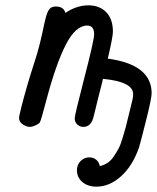

<svg xmlns="http://www.w3.org/2000/svg" viewBox="-20 -468 584 714"><path d="M50.8 -29.8Q50.8 -34.7 57.9 -63.7Q64.9 -92.8 78.4 -139.9Q91.8 -187 106 -230Q119.1 -269 128.7 -308.1Q138.2 -347.2 142.6 -369.6Q147 -392.1 152.6 -410.6Q158.2 -429.2 166 -436.5Q173.8 -443.8 188 -443.8Q216.8 -443.8 223.1 -419.9Q264.2 -447.8 308.1 -448.2Q350.1 -448.2 375 -422.6Q399.9 -397 399.9 -350.1Q399.9 -331.1 380.9 -250Q543.9 -228 543.9 -121.1Q543.9 -103 523.9 -22.9Q503.9 57.1 497.1 80.1Q473.1 148.9 430.2 187.5Q387.2 226.1 338.9 226.1Q306.6 226.1 286.4 209Q266.1 191.9 266.1 165Q266.1 144 280 130.6Q293.9 117.2 312 117.2Q328.1 117.2 338.6 126.7Q349.1 136.2 351.1 149.9Q367.2 146 380.1 137.5Q393.1 128.9 403.6 113Q414.1 97.2 421.1 84Q428.2 70.8 436 44.9Q443.8 19 448 3.4Q452.1 -12.2 460 -45.7Q467.8 -79.1 472.2 -95.2Q475.1 -106.4 475.1 -118.2Q475.1 -164.1 362.8 -174.8Q361.8 -168.9 359.4 -159.4Q356.9 -149.9 348.4 -116.9Q339.8 -84 329.1 -38.1Q320.3 3.9 290 3.9Q276.9 3.9 267.3 -5.1Q257.8 -14.2 257.8 -27.8Q257.8 -40 293.9 -179.4Q330.1 -318.8 330.1 -340.8Q330.1 -373 304.2 -373Q261.2 -373 224.6 -301.5Q188 -230 152.8 -97.2Q132.8 -20 127.9 -12.2Q123 -6.3 107.9 0Q98.1 3.9 91.8 3.9Q78.6 3.9 64.7 -5.4Q50.8 -14.6 50.8 -29.8Z"/></svg>

Font: CMU Typewriter Text
Style: BoldItalic
Weight: 700
Italic angle: -14.04°
Version: Version 0.7.0